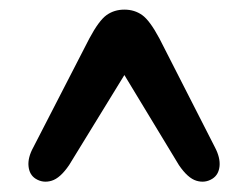

<svg xmlns="http://www.w3.org/2000/svg" viewBox="-20 -736 502 389"><path d="M410.5 -374Q395.5 -364.5 378 -369.8Q360.5 -375 342.5 -401.5L232 -584L120 -401.5Q102 -375 84.5 -369.8Q67 -364.5 52 -374Q39.5 -382 37.8 -399.2Q36 -416.5 47.5 -437.5L161 -658Q180.5 -694.5 196 -705.5Q211.5 -716.5 232 -716.5Q252.5 -716.5 268 -705.5Q283.5 -694.5 303 -658L415.5 -437.5Q426.5 -416.5 424.8 -399.2Q423 -382 410.5 -374Z"/></svg>

Font: Fraunces 72pt S100 SemiBold
Style: Regular
Weight: 600
Version: Version 1.000; ttfautohint (v1.8.3)